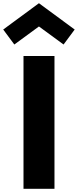

<svg xmlns="http://www.w3.org/2000/svg" viewBox="-41 -1173 484 1193"><path d="M105 0H297.5V-825H105ZM48 -896.5 201 -1008.5 354 -896.5 423 -989.5 201 -1153 -21 -989.5Z"/></svg>

Font: Spartan ExtraBold
Style: Regular
Weight: 800
Designer: Matt Bailey, Mirko Velimirovic
Foundry: Matt Bailey
Version: Version 1.003; ttfautohint (v1.8.3)